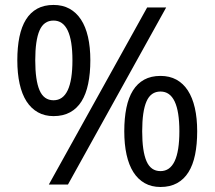

<svg xmlns="http://www.w3.org/2000/svg" viewBox="-20 -744 865 774"><path d="M122.1 -501Q122.1 -420.4 139.4 -380.1Q156.7 -339.8 195.8 -339.8Q272 -339.8 272 -501Q272 -661.1 195.8 -661.1Q156.7 -661.1 139.4 -621.3Q122.1 -581.5 122.1 -501ZM344.2 -501Q344.2 -448.2 335.4 -406.2Q326.7 -364.3 308.6 -335.4Q290.5 -306.6 262.5 -291.3Q234.4 -275.9 195.8 -275.9Q160.2 -275.9 132.8 -291.3Q105.5 -306.6 86.9 -335.4Q68.4 -364.3 59.1 -406.2Q49.8 -448.2 49.8 -501Q49.8 -553.7 58.3 -595.2Q66.9 -636.7 84.7 -665.3Q102.5 -693.8 130.1 -709Q157.7 -724.1 195.8 -724.1Q232.4 -724.1 260 -709Q287.6 -693.8 306.4 -665.3Q325.2 -636.7 334.7 -595.2Q344.2 -553.7 344.2 -501ZM553.2 -214.8Q553.2 -134.3 570.6 -94.2Q587.9 -54.2 627 -54.2Q703.1 -54.2 703.1 -214.8Q703.1 -375 627 -375Q587.9 -375 570.6 -335.2Q553.2 -295.4 553.2 -214.8ZM774.9 -214.8Q774.9 -162.1 766.4 -120.4Q757.8 -78.6 739.7 -49.8Q721.7 -21 693.6 -5.6Q665.5 9.8 627 9.8Q590.8 9.8 563.5 -5.6Q536.1 -21 517.8 -49.8Q499.5 -78.6 490.2 -120.4Q481 -162.1 481 -214.8Q481 -267.6 489.5 -309.1Q498 -350.6 515.9 -379.2Q533.7 -407.7 561.3 -422.9Q588.9 -438 627 -438Q663.6 -438 691.2 -422.9Q718.8 -407.7 737.3 -379.2Q755.9 -350.6 765.4 -309.1Q774.9 -267.6 774.9 -214.8ZM649.9 -713.9 253.9 0H176.8L573.2 -713.9Z"/></svg>

Font: WenQuanYi Micro Hei
Style: Regular
Weight: 400
Foundry: Ascender Corporation
Version: Version 0.2.0-beta